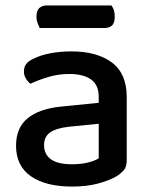

<svg xmlns="http://www.w3.org/2000/svg" viewBox="-20 -671 551 706"><path d="M343 -89V-216L234 -205Q188 -200 165 -184.5Q142 -169 142 -137Q142 -104 167 -85.5Q192 -67 245 -67Q280 -67 306 -74Q332 -81 343 -89ZM446 -314V-81Q446 -58 435.5 -45.5Q425 -33 407 -22Q381 -7 340 4Q299 15 245 15Q148 15 93.5 -23Q39 -61 39 -135Q39 -201 81.5 -236Q124 -271 204 -279L343 -293V-315Q343 -359 314.5 -379Q286 -399 235 -399Q195 -399 158 -388Q121 -377 92 -363Q82 -371 75 -382.5Q68 -394 68 -408Q68 -425 76.5 -436Q85 -447 103 -455Q131 -469 167 -475.5Q203 -482 243 -482Q336 -482 391 -441.5Q446 -401 446 -314ZM126 -568Q122 -576 118 -586.5Q114 -597 114 -609Q114 -632 124.5 -641.5Q135 -651 152 -651H390Q402 -634 402 -610Q402 -587 392 -577.5Q382 -568 364 -568Z"/></svg>

Font: Baloo 2 Latin Medium
Style: Regular
Weight: 500
Designer: Sarang Kulkarni and Ek Type
Foundry: Ek Type
Version: Version 1.001